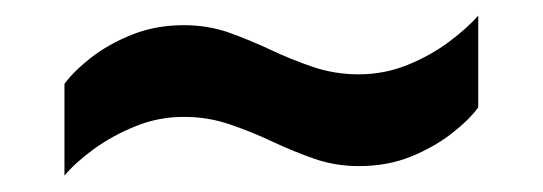

<svg xmlns="http://www.w3.org/2000/svg" viewBox="-20 -420 681 241"><path d="M60.9 -199.5V-314.7Q72.8 -330.9 94.5 -347.8Q116.2 -364.7 145.9 -376.6Q175.7 -388.4 210.9 -388.4Q240.8 -388.4 267.3 -379.1Q293.7 -369.7 319.6 -357.5Q345.5 -345.3 372.8 -336Q400.2 -326.7 430.3 -326.7Q462.4 -326.7 491.5 -338.5Q520.6 -350.3 543.7 -367.6Q566.9 -385 580.3 -400.4V-285.3Q569.2 -269.8 547 -252.5Q524.8 -235.2 495.5 -223.3Q466.1 -211.5 430.3 -211.5Q401.2 -211.5 374.3 -220.8Q347.5 -230.2 321.6 -242.4Q295.7 -254.6 268.4 -263.9Q241 -273.3 210.9 -273.3Q178.8 -273.3 149.7 -261.4Q120.7 -249.6 97.5 -232.7Q74.3 -215.7 60.9 -199.5Z"/></svg>

Font: Archivo Variable SemiBold
Style: Regular
Weight: 600
Designer: Hector Gatti
Foundry: Omnibus-Type
Version: Version 2.001